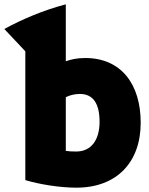

<svg xmlns="http://www.w3.org/2000/svg" viewBox="-70 -829 690 887"><path d="M234 -809V-546C260 -555 286 -561 324 -561C489 -561 580 -441 580 -262C580 -79 469 38 283 38C205 38 109 22 47 3V-592L-50 -695C32 -740 131 -782 234 -809ZM234 -380V-132C245 -130 263 -129 282 -129C351 -129 390 -182 390 -266C390 -348 362 -395 299 -395C273 -395 250 -388 234 -380Z"/></svg>

Font: Repo Black
Style: Regular
Weight: 900
Designer: Stefan Peev
Foundry: Context Ltd
Version: Version 1.502